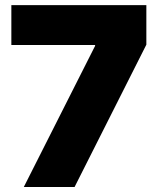

<svg xmlns="http://www.w3.org/2000/svg" viewBox="-20 -748 631 768"><path d="M75.2 0 360.4 -564.5V-567.9H25.4V-727.5H565.4V-569.3L278.3 0Z"/></svg>

Font: Inter 18pt Black
Style: Regular
Weight: 900
Designer: Rasmus Andersson
Foundry: rsms
Version: Version 4.001;git-66647c0bb